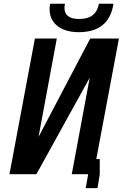

<svg xmlns="http://www.w3.org/2000/svg" viewBox="-20 -931 656 1026"><path d="M245 -881Q245 -895.5 248 -911H327Q324.5 -897.5 324.5 -889Q324.5 -829.5 404 -829.5Q494 -829.5 508.5 -911H586.5Q574 -833 527.2 -796Q480.5 -759 400 -759Q354 -759 319 -773.5Q284 -788 264.5 -815.5Q245 -843 245 -881ZM166.5 -725H283.5L186 -199.5L462 -725H615.5L494.5 -81H513V1L501 74.5H438L451 1V0H363.5L459.5 -516L174.5 0H30.5Z"/></svg>

Font: JuliaMono SemiBoldItalic
Style: Regular
Weight: 600
Italic angle: -9°
Monospace: yes
Designer: cormullion
Foundry: corm
Version: Version 0.049; ttfautohint (v1.8.4)